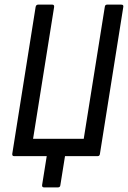

<svg xmlns="http://www.w3.org/2000/svg" viewBox="-20 -675 553 830"><path d="M170 135Q161 135 162 125L182 0H41Q32 0 33 -10L134 -645Q136 -655 145 -655H206Q215 -655 214 -645L123 -75H342L433 -645Q434 -655 443 -655H504Q515 -655 513 -645L412 -10Q411 0 402 0H261L241 125Q240 135 231 135Z"/></svg>

Font: Sofia Sans Condensed Medium
Style: Italic
Weight: 500
Italic angle: -9°
Designer: Botio Nikoltchev, Ani Petrova
Foundry: lettersoup
Version: Version 4.101; ttfautohint (v1.8.4.7-5d5b)